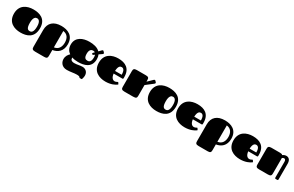

<svg xmlns="http://www.w3.org/2000/svg" viewBox="215 -2079 5906 3854"><g transform="rotate(30 3168.0 -152.5)"><path d="M327 17C464 17 628 -27 628 -254C628 -474 462 -517 327 -517C180 -517 26 -450 26 -250C26 -48 180 17 327 17ZM477 -100C434 -100 395 -118 395 -250C395 -382 446 -400 477 -400C517 -400 559 -371 559 -254C559 -130 518 -100 477 -100Z M979 -511C801 -511 699 -420 699 -258V133C699 178 712 201 774 201H988C1047 201 1059 179 1059 133V0C1172 -18 1272 -89 1272 -253C1272 -452 1124 -511 979 -511ZM1203 -253C1203 -153 1160 -75 1059 -62V-441C1160 -429 1203 -354 1203 -253Z M1625 -49C1762 -49 1926 -88 1926 -287C1926 -327 1919 -360 1906 -388L1977 -437C1985 -443 1989 -450 1989 -457C1989 -462 1987 -467 1983 -471L1959 -497C1955 -500 1951 -503 1945 -503C1939 -503 1932 -500 1925 -493L1872 -438C1812 -501 1712 -517 1625 -517C1478 -517 1324 -458 1324 -283C1324 -198 1360 -141 1413 -104C1379 -73 1343 -28 1343 44C1343 111 1387 201 1508 201C1596 201 1662 181 1734 181C1775 181 1799 188 1806 204C1807 207 1809 212 1818 212H1854C1863 212 1866 206 1867 203C1874 179 1883 152 1883 116C1883 34 1820 -12 1756 -12C1689 -12 1641 8 1570 8C1505 8 1481 -22 1481 -61C1481 -64 1481 -67 1481 -70C1526 -55 1576 -49 1625 -49ZM1798 -326C1800 -323 1804 -321 1808 -321C1811 -321 1813 -322 1816 -324L1849 -347C1854 -331 1857 -311 1857 -286C1857 -189 1818 -166 1777 -166C1734 -166 1693 -180 1693 -283C1693 -386 1746 -400 1777 -400C1793 -400 1808 -396 1821 -387L1790 -354C1787 -352 1786 -348 1786 -344C1786 -341 1787 -338 1788 -337Z M2455 -81C2417 -81 2372 -109 2361 -206H2563C2577 -206 2582 -213 2582 -225V-252C2582 -449 2458 -517 2295 -517C2148 -517 1994 -450 1994 -250C1994 -48 2148 17 2295 17C2420 17 2503 -25 2545 -56C2548 -58 2551 -60 2551 -64C2551 -66 2551 -68 2549 -71L2531 -98C2528 -103 2527 -104 2521 -104C2514 -104 2490 -81 2455 -81ZM2359 -266C2363 -383 2407 -400 2437 -400C2478 -400 2513 -370 2513 -266Z M2653 -68C2653 -23 2666 0 2728 0H2933C3004 0 3013 -23 3013 -69V-316L3174 -441C3183 -448 3187 -456 3187 -463C3187 -469 3184 -475 3180 -479L3158 -502C3154 -506 3148 -509 3141 -509C3135 -509 3129 -506 3121 -499L3013 -394V-430C3013 -477 3002 -500 2942 -500H2728C2666 -500 2653 -477 2653 -432Z M3477 17C3614 17 3778 -27 3778 -254C3778 -474 3612 -517 3477 -517C3330 -517 3176 -450 3176 -250C3176 -48 3330 17 3477 17ZM3627 -100C3584 -100 3545 -118 3545 -250C3545 -382 3596 -400 3627 -400C3667 -400 3709 -371 3709 -254C3709 -130 3668 -100 3627 -100Z M4291 -81C4253 -81 4208 -109 4197 -206H4399C4413 -206 4418 -213 4418 -225V-252C4418 -449 4294 -517 4131 -517C3984 -517 3830 -450 3830 -250C3830 -48 3984 17 4131 17C4256 17 4339 -25 4381 -56C4384 -58 4387 -60 4387 -64C4387 -66 4387 -68 4385 -71L4367 -98C4364 -103 4363 -104 4357 -104C4350 -104 4326 -81 4291 -81ZM4195 -266C4199 -383 4243 -400 4273 -400C4314 -400 4349 -370 4349 -266Z M4769 -511C4591 -511 4489 -420 4489 -258V133C4489 178 4502 201 4564 201H4778C4837 201 4849 179 4849 133V0C4962 -18 5062 -89 5062 -253C5062 -452 4914 -511 4769 -511ZM4993 -253C4993 -153 4950 -75 4849 -62V-441C4950 -429 4993 -354 4993 -253Z M5575 -81C5537 -81 5492 -109 5481 -206H5683C5697 -206 5702 -213 5702 -225V-252C5702 -449 5578 -517 5415 -517C5268 -517 5114 -450 5114 -250C5114 -48 5268 17 5415 17C5540 17 5623 -25 5665 -56C5668 -58 5671 -60 5671 -64C5671 -66 5671 -68 5669 -71L5651 -98C5648 -103 5647 -104 5641 -104C5634 -104 5610 -81 5575 -81ZM5479 -266C5483 -383 5527 -400 5557 -400C5598 -400 5633 -370 5633 -266Z M5773 -68C5773 -23 5786 0 5848 0H6058C6120 0 6133 -23 6133 -68V-426C6142 -435 6159 -445 6174 -445C6203 -445 6216 -425 6216 -388V-23C6216 -12 6219 0 6236 0H6267C6279 0 6291 -1 6291 -23V-383C6291 -466 6254 -510 6192 -510C6157 -510 6125 -493 6108 -480C6100 -495 6077 -500 6048 -500H5848C5786 -500 5773 -477 5773 -432Z"/></g></svg>

Font: Fascinate
Style: Regular
Weight: 900
Designer: Astigmatic (AOETI)
Foundry: Astigmatic (AOETI)
Version: Version 1.000